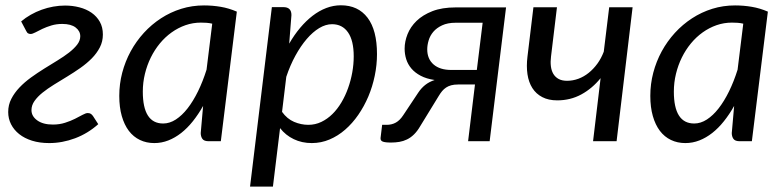

<svg xmlns="http://www.w3.org/2000/svg" viewBox="-20 -534 2965 726"><path d="M226 -513Q254.5 -513 280.5 -506.2Q306.5 -499.5 326.2 -485.8Q346 -472 357.5 -451.5Q369 -431 369 -403.5Q369 -377 357.5 -354.8Q346 -332.5 327 -313.2Q308 -294 283.8 -277Q259.5 -260 234 -244.5Q208.5 -229 184.2 -214Q160 -199 141 -183.8Q122 -168.5 110.5 -152.2Q99 -136 99 -117.5Q99 -94.5 120.8 -78.8Q142.5 -63 180 -63Q205 -63 226 -69.8Q247 -76.5 263.5 -84.8Q280 -93 292.2 -99.8Q304.5 -106.5 311.5 -106.5Q318.5 -106.5 323 -103.8Q327.5 -101 331.5 -95.5L351.5 -64.5Q312.5 -29.5 264 -11.2Q215.5 7 166 7Q130 7 101.2 -2Q72.5 -11 52.5 -27Q32.5 -43 21.8 -64.2Q11 -85.5 11 -110.5Q11 -137.5 22.8 -160.2Q34.5 -183 53.5 -203Q72.5 -223 97 -240.8Q121.5 -258.5 147.2 -274.5Q173 -290.5 197.5 -305.5Q222 -320.5 241 -335.2Q260 -350 271.8 -365.2Q283.5 -380.5 283.5 -397Q283.5 -416.5 266 -430Q248.5 -443.5 215.5 -443.5Q193.5 -443.5 174.5 -437.8Q155.5 -432 140.2 -424.8Q125 -417.5 113.8 -411.5Q102.5 -405.5 95.5 -405.5Q91.5 -405.5 87 -407.5Q82.5 -409.5 79 -417L60 -453Q76.5 -467 96.2 -478.2Q116 -489.5 137.5 -497.2Q159 -505 181.5 -509Q204 -513 226 -513Z M815 0H769Q751.5 0 745.2 -9Q739 -18 739 -31L748 -133.5Q730 -101.5 709.2 -75.5Q688.5 -49.5 665.2 -31.2Q642 -13 616.5 -3Q591 7 563.5 7Q533.5 7 509 -4.8Q484.5 -16.5 467.2 -39.2Q450 -62 440.5 -95.2Q431 -128.5 431 -171.5Q431 -216.5 442.2 -259.2Q453.5 -302 474.2 -340Q495 -378 524 -409.8Q553 -441.5 588.8 -464.8Q624.5 -488 665.5 -500.8Q706.5 -513.5 751.5 -513.5Q784 -513.5 814.8 -508.2Q845.5 -503 875.5 -490ZM597 -67Q621.5 -67 645 -82.2Q668.5 -97.5 689.5 -124.5Q710.5 -151.5 728.8 -188.8Q747 -226 761 -270.5L782.5 -444.5Q771.5 -447 760.8 -447.8Q750 -448.5 739.5 -448.5Q709.5 -448.5 681.5 -438.8Q653.5 -429 629 -411.5Q604.5 -394 584.5 -369.8Q564.5 -345.5 550.2 -316.5Q536 -287.5 528 -254.8Q520 -222 520 -187.5Q520 -67 597 -67Z M925.5 171.5 1008 -507H1052Q1082 -507 1082 -477L1073.5 -369Q1092.5 -402 1115 -428.8Q1137.5 -455.5 1162.2 -474.5Q1187 -493.5 1214 -503.8Q1241 -514 1269 -514Q1334 -514 1369.8 -467Q1405.5 -420 1405.5 -329.5Q1405.5 -288.5 1397 -247.5Q1388.5 -206.5 1372.8 -169.2Q1357 -132 1334.8 -99.8Q1312.5 -67.5 1285.2 -43.8Q1258 -20 1226 -6.5Q1194 7 1159 7Q1121.5 7 1090.8 -7.8Q1060 -22.5 1039 -49.5L1012 171.5ZM1235.5 -442.5Q1211.5 -442.5 1187 -427.8Q1162.5 -413 1139.8 -386.5Q1117 -360 1097 -323.5Q1077 -287 1062.5 -243.5L1046.5 -111Q1065.5 -84.5 1092 -73.2Q1118.5 -62 1146 -62Q1172 -62 1195 -73Q1218 -84 1237 -102.8Q1256 -121.5 1271 -146.8Q1286 -172 1296.2 -200.8Q1306.5 -229.5 1312 -260.2Q1317.5 -291 1317.5 -321Q1317.5 -380.5 1296 -411.5Q1274.5 -442.5 1235.5 -442.5Z M1831.5 0H1750L1776 -214.5H1712Q1697 -214.5 1686 -211.5Q1675 -208.5 1666.8 -203Q1658.5 -197.5 1652 -189.8Q1645.5 -182 1639.5 -172L1569 -57Q1558 -38 1545.5 -25.8Q1533 -13.5 1519 -6.8Q1505 0 1490 2.5Q1475 5 1459 5Q1435.5 5 1426.8 1.2Q1418 -2.5 1419 -12.5L1425 -62H1442Q1461.5 -62 1476.8 -70.5Q1492 -79 1504.5 -98L1561 -183Q1572.5 -200.5 1587.5 -212.5Q1602.5 -224.5 1623.5 -231.5Q1592.5 -236 1570.8 -247.5Q1549 -259 1535.5 -275Q1522 -291 1516 -310.2Q1510 -329.5 1510 -350Q1510 -377 1521 -404.8Q1532 -432.5 1555.2 -455Q1578.5 -477.5 1615 -491.8Q1651.5 -506 1703 -506H1893.5ZM1595.5 -347.5Q1595.5 -311 1619.5 -290.2Q1643.5 -269.5 1686 -269.5H1783L1805 -448H1703Q1672.5 -448 1651.8 -438.2Q1631 -428.5 1618.5 -413.8Q1606 -399 1600.8 -381.2Q1595.5 -363.5 1595.5 -347.5Z M1997 -506.5H2086L2063.5 -320Q2061 -300.5 2063 -283.8Q2065 -267 2072.2 -254.8Q2079.5 -242.5 2092.2 -235.5Q2105 -228.5 2124 -228.5Q2146 -228.5 2167 -236.2Q2188 -244 2206 -258.5Q2224 -273 2238.8 -293.2Q2253.5 -313.5 2263 -338.5L2283.5 -506.5H2372L2311.5 0H2222.5L2251 -238.5Q2219.5 -199.5 2178.2 -177Q2137 -154.5 2087 -154.5Q2054 -154.5 2030.5 -166.8Q2007 -179 1993 -201Q1979 -223 1974.5 -253.2Q1970 -283.5 1974.5 -320Z M2823 0H2777Q2759.5 0 2753.2 -9Q2747 -18 2747 -31L2756 -133.5Q2738 -101.5 2717.2 -75.5Q2696.5 -49.5 2673.2 -31.2Q2650 -13 2624.5 -3Q2599 7 2571.5 7Q2541.5 7 2517 -4.8Q2492.5 -16.5 2475.2 -39.2Q2458 -62 2448.5 -95.2Q2439 -128.5 2439 -171.5Q2439 -216.5 2450.2 -259.2Q2461.5 -302 2482.2 -340Q2503 -378 2532 -409.8Q2561 -441.5 2596.8 -464.8Q2632.5 -488 2673.5 -500.8Q2714.5 -513.5 2759.5 -513.5Q2792 -513.5 2822.8 -508.2Q2853.5 -503 2883.5 -490ZM2605 -67Q2629.5 -67 2653 -82.2Q2676.5 -97.5 2697.5 -124.5Q2718.5 -151.5 2736.8 -188.8Q2755 -226 2769 -270.5L2790.5 -444.5Q2779.5 -447 2768.8 -447.8Q2758 -448.5 2747.5 -448.5Q2717.5 -448.5 2689.5 -438.8Q2661.5 -429 2637 -411.5Q2612.5 -394 2592.5 -369.8Q2572.5 -345.5 2558.2 -316.5Q2544 -287.5 2536 -254.8Q2528 -222 2528 -187.5Q2528 -67 2605 -67Z"/></svg>

Font: Lato
Style: Italic
Weight: 400
Italic angle: -7°
Designer: Lukasz Dziedzic
Foundry: tyPoland Lukasz Dziedzic
Version: Version 2.007; 2014-02-27